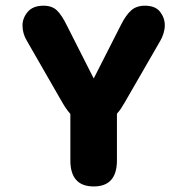

<svg xmlns="http://www.w3.org/2000/svg" viewBox="-20 -645 659 674"><path d="M309 9.5Q227 9.5 227 -82V-245Q213.5 -260 199.5 -284L74.5 -501.5Q59 -527 59 -555.5Q59 -581.5 77.2 -603.2Q95.5 -625 133 -625Q162.5 -625 179.8 -608.5Q197 -592 215 -555L309 -369.5L404 -556.5Q422 -592.5 440.8 -608.8Q459.5 -625 488.5 -625Q525.5 -625 542 -603.5Q558.5 -582 558.5 -556.5Q558.5 -542.5 554 -527.8Q549.5 -513 542.5 -501.5L417 -284Q410.5 -272.5 404.2 -263.2Q398 -254 390.5 -246V-82Q390.5 9.5 309 9.5Z"/></svg>

Font: Sono Monospace
Style: Bold
Weight: 700
Designer: Tyler Finck
Foundry: Tyler Finck
Version: Version 2.112